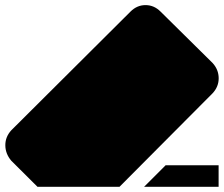

<svg xmlns="http://www.w3.org/2000/svg" viewBox="-20 -682 873 749"><path d="M547.7 -662.1Q514.4 -662.1 489.2 -636.9L24.1 -173.8Q0.5 -148.2 0.8 -115.1Q1 -82.1 24.1 -54.9L126.2 46.7H446.2L809.7 -318.5Q833.3 -344.1 833.1 -377.2Q832.8 -410.3 809.7 -435.9L606.2 -636.9Q581 -662.1 547.7 -662.1ZM626.2 -37.4 542.1 46.7H832.8V-37.4Z"/></svg>

Font: FiraCode Nerd Font
Style: Regular
Weight: 400
Designer: Carrois Corporate, Edenspiekermann AG, Nikita Prokopov
Foundry: Carrois Corporate, Edenspiekermann AG, Nikita Prokopov
Version: Version 6.002;Nerd Fonts 2.2.2